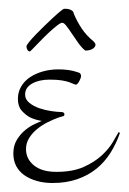

<svg xmlns="http://www.w3.org/2000/svg" viewBox="-20 -403 288 429"><path d="M154.8 -241.2Q161.1 -239.7 161.1 -232.9Q161.1 -231 159.9 -227.8Q158.7 -224.6 157 -221.4Q155.3 -218.3 153.3 -216.1Q151.4 -213.9 149.9 -213.9Q147.5 -213.9 144 -215.6Q140.6 -217.3 134.3 -219.5Q127.9 -221.7 117.7 -223.4Q107.4 -225.1 90.8 -225.1Q67.4 -225.1 51.8 -216.3Q36.1 -207.5 36.1 -191.9Q36.1 -180.7 45.7 -173.1Q55.2 -165.5 68.1 -161.1Q81.1 -156.7 94.5 -154.8Q107.9 -152.8 115.2 -152.8Q120.6 -152.8 122.3 -151.1Q124 -149.4 124 -147.9Q124 -144 120.8 -143.3Q117.7 -142.6 112.8 -141.1Q100.1 -136.7 86.9 -130.1Q73.7 -123.5 62.7 -114.5Q51.8 -105.5 44.9 -94.2Q38.1 -83 38.1 -69.8Q38.1 -47.9 55.9 -33.4Q73.7 -19 106 -19Q142.6 -19 167 -30Q191.4 -41 207.3 -55.7Q223.1 -70.3 231.9 -85.2Q240.7 -100.1 245.1 -107.9L248 -106Q239.7 -82 226.8 -61.5Q213.9 -41 195.6 -26.1Q177.2 -11.2 152.8 -2.7Q128.4 5.9 97.2 5.9Q78.1 5.9 62 1.2Q45.9 -3.4 34.2 -11.7Q22.5 -20 16.1 -32.2Q9.8 -44.4 9.8 -60.1Q9.8 -78.1 18.1 -91.3Q26.4 -104.5 37.1 -113Q47.9 -121.6 58.3 -126.2Q68.8 -130.9 73.2 -132.8Q58.1 -135.3 46.4 -141.1Q36.6 -146.5 28.3 -156Q20 -165.5 20 -182.1Q20 -197.3 27.3 -209.7Q34.7 -222.2 47.1 -230.5Q59.6 -238.8 75.9 -243.4Q92.3 -248 110.8 -248Q121.6 -248 132.6 -246.6Q143.6 -245.1 154.8 -241.2ZM49.3 -290Q47.4 -288.1 46.4 -288.1Q43.5 -288.1 41.3 -291.7Q39.1 -295.4 39.1 -299.3Q39.1 -301.8 44.9 -309.1Q50.8 -316.4 59.8 -325.7Q68.8 -335 79.3 -345.2Q89.8 -355.5 99.1 -364Q108.4 -372.6 115 -377.9Q121.6 -383.3 123 -383.3Q124 -383.3 127.4 -383.3Q130.9 -383.3 134.5 -382.3Q138.2 -381.3 141.4 -378.9Q144.5 -376.5 145 -372.1Q151.9 -355.5 162.4 -339.6Q172.9 -323.7 189.5 -310.1Q190.9 -308.6 192.1 -306.6Q193.4 -304.7 193.4 -303.2Q193.4 -297.9 187 -293.9Q180.7 -290 170.4 -290Q162.6 -296.4 155 -306.9Q147.5 -317.4 140.9 -327.4Q134.3 -337.4 128.7 -344.7Q123 -352.1 119.1 -352.1Q115.2 -352.1 107.2 -345.7Q99.1 -339.4 89.1 -330.1Q79.1 -320.8 68.6 -309.8Q58.1 -298.8 49.3 -290Z"/></svg>

Font: Stalemate
Style: Regular
Weight: 400
Designer: Astigmatic (AOETI)
Foundry: Astigmatic (AOETI)
Version: Version 001.000